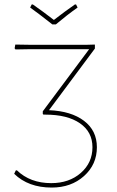

<svg xmlns="http://www.w3.org/2000/svg" viewBox="-20 -839 528 866"><path d="M323 -819 330 -805Q283 -772 232 -729H216Q150 -781 116 -805L123 -819H128Q174 -787 223 -749Q272 -787 318 -819ZM213 7Q108 7 44 -55L51 -70L56 -71Q116 -13 211 -13Q292 -13 344.5 -59Q397 -105 397 -175Q397 -244 340.5 -283Q284 -322 185 -322H176L173 -325V-337L382 -617H107L50 -616L46 -621L49 -638L113 -637H372L408 -638V-620L201 -342Q301 -338 359 -294Q417 -250 417 -175Q417 -97 359 -45Q301 7 213 7Z"/></svg>

Font: Alegreya Sans Thin
Style: Regular
Weight: 100
Designer: Juan Pablo del Peral
Foundry: Huerta Tipografica
Version: Version 2.007